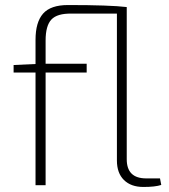

<svg xmlns="http://www.w3.org/2000/svg" viewBox="-20 -735 670 762"><path d="M615 -27 620 -1Q596 7 549 7Q500 7 472 -20.5Q444 -48 444 -98V-681H264Q207 -682 184 -657.5Q161 -633 161 -574V-482H324V-447H161V0H121V-447H34V-477L121 -481V-577Q121 -647 151 -681Q181 -715 250 -715Q416 -715 483 -707V-103Q483 -27 560 -27Z"/></svg>

Font: Exo 2.0 Extra Light
Style: Regular
Weight: 250
Designer: Natanael Gama
Version: Version 1.001;PS 001.001;hotconv 1.0.70;makeotf.lib2.5.58329